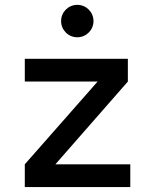

<svg xmlns="http://www.w3.org/2000/svg" viewBox="-20 -755 626 775"><path d="M80.1 0H505.9V-91.8H203.6L496.1 -425.8V-517.6H80.1V-425.8H374L80.1 -91.8ZM292 -604.5C328.1 -604.5 357.4 -633.8 357.4 -669.9C357.4 -706.5 328.1 -735.4 292 -735.4C255.9 -735.4 226.6 -706.5 226.6 -669.9C226.6 -633.8 255.9 -604.5 292 -604.5Z"/></svg>

Font: CaskaydiaCove Nerd Font
Style: Regular
Weight: 400
Designer: Aaron Bell
Foundry: Saja Typeworks
Version: Version 2111.1;Nerd Fonts 2.3.3